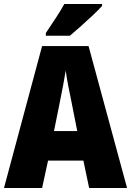

<svg xmlns="http://www.w3.org/2000/svg" viewBox="-20 -947 660 967"><path d="M429 0 400 -138H222L192 0H0L192 -715H426L620 0ZM340 -434Q332 -471 323.5 -515.5Q315 -560 311 -592Q306 -561 298 -517.5Q290 -474 282 -436L252 -287H369ZM494 -917Q478 -899 449.5 -872Q421 -845 389.5 -817Q358 -789 332 -767H211V-781Q235 -817 260.5 -855.5Q286 -894 304 -927H494Z"/></svg>

Font: Noto Sans Tamil Condensed Black
Style: Regular
Weight: 900
Width: 3
Designer: Jelle Bosma - Monotype Design Team
Foundry: Monotype Imaging Inc.
Version: Version 2.004; ttfautohint (v1.8.4.7-5d5b)